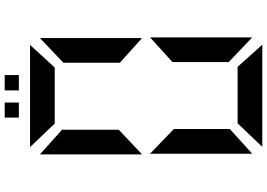

<svg xmlns="http://www.w3.org/2000/svg" viewBox="-184 -770 1167 840"><g transform="rotate(-90 400.0 -350.5)"><path d="M177 213 280 105H527L624 213ZM147 -278 255 -174V71L147 169ZM656 169 548 66V-180L656 -278ZM176 -803H623L524 -695H279ZM144 -313V-760L252 -663V-415ZM653 -760V-313L545 -410V-657ZM305 -914H371V-852H305ZM424 -914H491V-852H424Z"/></g></svg>

Font: Digital Numbers
Style: Regular
Weight: 400
Version: Version 001.102